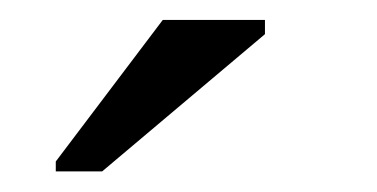

<svg xmlns="http://www.w3.org/2000/svg" viewBox="-20 -756 373 190"><path d="M35.2 -586.4V-596.2L141.1 -736.3H242.2V-722.2L81.1 -586.4Z"/></svg>

Font: TypoPRO Liberation Sans
Style: Regular
Weight: 400
Designer: Steve Matteson
Foundry: Ascender Corporation
Version: Version 2.00.1